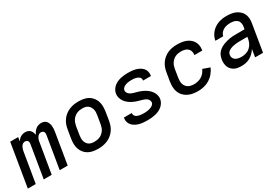

<svg xmlns="http://www.w3.org/2000/svg" viewBox="40 -1269 2921 2019"><g transform="rotate(-30 1500.0 -260.0)"><path d="M2 0 88 -520H185L177 -472Q185 -484 195 -495Q205 -506 218 -513.5Q231 -521 245 -524.5Q259 -528 272 -528Q272 -528 272 -528Q272 -528 272 -528Q290 -528 305.5 -522.5Q321 -517 332 -505.5Q343 -494 349 -479Q355 -464 357 -448Q365 -464 375.5 -479Q386 -494 400.5 -505.5Q415 -517 432 -522.5Q449 -528 466 -528Q466 -528 466 -528Q466 -528 466 -528Q484 -528 500 -522.5Q516 -517 526.5 -505Q537 -493 543 -477.5Q549 -462 551 -445Q553 -428 552 -410.5Q551 -393 548 -376L486 0H389L454 -392Q455 -402 454.5 -411.5Q454 -421 448.5 -429Q443 -437 434 -440.5Q425 -444 415 -444Q406 -444 397 -440Q388 -436 381 -429Q374 -422 369 -413.5Q364 -405 360.5 -396Q357 -387 355 -378Q353 -369 352 -360L292 0H195L260 -392Q262 -402 261 -411.5Q260 -421 255 -429Q250 -437 241 -440.5Q232 -444 222 -444Q213 -444 203.5 -440Q194 -436 187 -429Q180 -422 175.5 -413.5Q171 -405 167.5 -396Q164 -387 161.5 -378Q159 -369 158 -360L98 0Z M855 8Q823 8 792.5 2.5Q762 -3 736 -17.5Q710 -32 691.5 -55.5Q673 -79 663.5 -107.5Q654 -136 654 -167.5Q654 -199 659 -231L676 -331Q680 -358 690 -385Q700 -412 717 -436Q734 -460 758 -478.5Q782 -497 808.5 -508Q835 -519 863 -523.5Q891 -528 918 -528Q950 -528 981 -522.5Q1012 -517 1037.5 -502.5Q1063 -488 1082 -464.5Q1101 -441 1110 -412.5Q1119 -384 1119 -352.5Q1119 -321 1114 -289L1098 -189Q1093 -162 1083.5 -135Q1074 -108 1056.5 -84Q1039 -60 1015.5 -41.5Q992 -23 965 -12Q938 -1 910.5 3.5Q883 8 855 8ZM856 -76Q873 -76 890.5 -79Q908 -82 924.5 -89.5Q941 -97 955 -109.5Q969 -122 979 -137Q989 -152 994.5 -169Q1000 -186 1003 -203L1020 -303Q1023 -321 1023.5 -338.5Q1024 -356 1019.5 -373Q1015 -390 1006 -404Q997 -418 983.5 -427.5Q970 -437 952.5 -440.5Q935 -444 917 -444Q900 -444 883 -441Q866 -438 849.5 -430.5Q833 -423 819 -410.5Q805 -398 795 -383Q785 -368 779 -351Q773 -334 770 -317L754 -217Q751 -199 750.5 -181.5Q750 -164 754 -147Q758 -130 767 -116Q776 -102 790 -92.5Q804 -83 821 -79.5Q838 -76 856 -76Z M1454 8Q1429 8 1404.5 6Q1380 4 1356.5 -2Q1333 -8 1312 -19Q1291 -30 1275 -47Q1259 -64 1252 -87Q1245 -110 1249 -135Q1250 -137 1250 -138.5Q1250 -140 1251 -142H1346Q1346 -141 1346 -140.5Q1346 -140 1346 -139Q1344 -127 1349 -116Q1354 -105 1362.5 -98Q1371 -91 1382.5 -86.5Q1394 -82 1405.5 -80Q1417 -78 1429.5 -77Q1442 -76 1454 -76Q1466 -76 1478.5 -76.5Q1491 -77 1503 -79Q1515 -81 1527.5 -84.5Q1540 -88 1551.5 -94Q1563 -100 1572.5 -110Q1582 -120 1584 -132Q1585 -144 1581.5 -154.5Q1578 -165 1571 -173.5Q1564 -182 1554.5 -187.5Q1545 -193 1534.5 -197.5Q1524 -202 1513.5 -205Q1503 -208 1492 -211H1491Q1467 -217 1443.5 -225.5Q1420 -234 1398.5 -245.5Q1377 -257 1358.5 -272.5Q1340 -288 1326.5 -308Q1313 -328 1306 -352.5Q1299 -377 1304 -403Q1307 -424 1319.5 -444.5Q1332 -465 1350 -480Q1368 -495 1389.5 -504.5Q1411 -514 1432.5 -519Q1454 -524 1476 -526Q1498 -528 1520 -528Q1544 -528 1568 -526Q1592 -524 1614.5 -517.5Q1637 -511 1657.5 -500Q1678 -489 1693 -472Q1708 -455 1714 -432Q1720 -409 1716 -385Q1716 -383 1715.5 -381.5Q1715 -380 1715 -378H1619Q1619 -379 1619.5 -379.5Q1620 -380 1620 -381Q1622 -393 1618 -403.5Q1614 -414 1605.5 -421Q1597 -428 1587 -432.5Q1577 -437 1566 -439.5Q1555 -442 1543 -443Q1531 -444 1520 -444Q1508 -444 1496.5 -443.5Q1485 -443 1473 -441Q1461 -439 1449.5 -435.5Q1438 -432 1427.5 -426Q1417 -420 1408.5 -410Q1400 -400 1398 -388Q1395 -372 1403 -358.5Q1411 -345 1423 -336Q1435 -327 1449.5 -321.5Q1464 -316 1479 -312Q1494 -308 1509 -304Q1524 -300 1538.5 -294.5Q1553 -289 1567 -282.5Q1581 -276 1594 -268Q1607 -260 1618.5 -251Q1630 -242 1640 -231Q1650 -220 1658.5 -207Q1667 -194 1672 -179.5Q1677 -165 1679 -149.5Q1681 -134 1678 -118Q1674 -95 1661 -74.5Q1648 -54 1629 -39Q1610 -24 1588 -15Q1566 -6 1543.5 -1Q1521 4 1498.5 6Q1476 8 1454 8Z M2067 8Q2035 8 2003.5 2.5Q1972 -3 1944.5 -17Q1917 -31 1896.5 -53.5Q1876 -76 1865.5 -105Q1855 -134 1854.5 -166Q1854 -198 1859 -231L1876 -331Q1880 -358 1890 -385Q1900 -412 1916.5 -435.5Q1933 -459 1956.5 -478Q1980 -497 2006.5 -508Q2033 -519 2061 -523.5Q2089 -528 2116 -528Q2143 -528 2170.5 -524.5Q2198 -521 2222.5 -511.5Q2247 -502 2267.5 -486Q2288 -470 2301 -448Q2314 -426 2318 -399Q2322 -372 2317 -344Q2317 -343 2317 -342Q2317 -341 2317 -340H2221Q2221 -341 2221 -341.5Q2221 -342 2221 -342Q2225 -365 2218.5 -386Q2212 -407 2196.5 -420.5Q2181 -434 2159.5 -439Q2138 -444 2116 -444Q2099 -444 2081.5 -441Q2064 -438 2048 -430.5Q2032 -423 2018 -410.5Q2004 -398 1994 -383Q1984 -368 1978.5 -351Q1973 -334 1970 -317L1954 -217Q1951 -199 1951 -180.5Q1951 -162 1956 -145Q1961 -128 1972 -114Q1983 -100 1998 -91.5Q2013 -83 2031 -79.5Q2049 -76 2067 -76Q2090 -76 2113 -81.5Q2136 -87 2157 -99.5Q2178 -112 2194 -131.5Q2210 -151 2219 -173L2304 -143Q2289 -109 2264.5 -79Q2240 -49 2207.5 -29Q2175 -9 2139 -0.5Q2103 8 2067 8Z M2595 8Q2595 8 2595 8Q2595 8 2595 8H2594Q2572 8 2549.5 4.5Q2527 1 2508.5 -9Q2490 -19 2475.5 -34.5Q2461 -50 2453.5 -70Q2446 -90 2444.5 -112.5Q2443 -135 2447 -158Q2451 -178 2458.5 -198.5Q2466 -219 2481 -235.5Q2496 -252 2514.5 -264Q2533 -276 2553 -284Q2573 -292 2593.5 -297.5Q2614 -303 2634.5 -306.5Q2655 -310 2675.5 -310.5Q2696 -311 2717 -311H2813L2818 -341Q2822 -363 2817 -384.5Q2812 -406 2796.5 -420Q2781 -434 2760 -439Q2739 -444 2716 -444Q2696 -444 2675 -440.5Q2654 -437 2634.5 -426.5Q2615 -416 2600.5 -398.5Q2586 -381 2582 -360H2487Q2491 -385 2502.5 -409Q2514 -433 2531 -453Q2548 -473 2570.5 -488Q2593 -503 2617.5 -512Q2642 -521 2667 -524.5Q2692 -528 2716 -528Q2745 -528 2773 -524Q2801 -520 2826 -509Q2851 -498 2871 -480Q2891 -462 2902.5 -437.5Q2914 -413 2915.5 -384.5Q2917 -356 2912 -327L2858 0H2762L2777 -94Q2763 -70 2742.5 -50Q2722 -30 2698 -16.5Q2674 -3 2647.5 2.5Q2621 8 2595 8ZM2645 -76Q2671 -76 2698.5 -84.5Q2726 -93 2747.5 -112.5Q2769 -132 2780.5 -158Q2792 -184 2797 -211L2799 -228H2717Q2705 -228 2692.5 -227.5Q2680 -227 2668 -226Q2656 -225 2643.5 -223Q2631 -221 2618.5 -218Q2606 -215 2594 -210Q2582 -205 2571 -198Q2560 -191 2553 -180Q2546 -169 2544 -157Q2540 -137 2548 -119.5Q2556 -102 2571.5 -92.5Q2587 -83 2606 -79.5Q2625 -76 2645 -76Z"/></g></svg>

Font: Iosevka SS04 Medium Extended
Style: Italic
Weight: 500
Width: 7
Italic angle: -9°
Monospace: yes
Designer: Belleve Invis
Foundry: Belleve Invis
Version: Version 19.0.0; ttfautohint (v1.8.4)